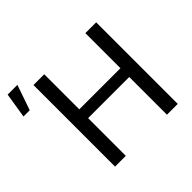

<svg xmlns="http://www.w3.org/2000/svg" viewBox="-284 -982 1183 1183"><g transform="rotate(-45 307.5 -391.0)"><path d="M0 0ZM628.9 0H534.7V-328.6H176.3V0H82.5V-710.9H176.3V-405.3H534.7V-710.9H628.9ZM-71.8 -781.7H13.2L-43.5 -617.2H-98.1Z"/></g></svg>

Font: Roboto
Style: Regular
Weight: 400
Designer: Google
Version: Version 2.134; 2016; ttfautohint (v1.6)